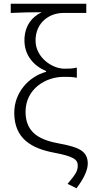

<svg xmlns="http://www.w3.org/2000/svg" viewBox="-20 -815 498 1037"><path d="M393 202C436 146 454 100 454 69C454 1 406 -20 304 -39C205 -57 118 -91 118 -211C118 -333 224 -400 325 -400C352 -400 370 -400 395 -395V-450C368 -444 355 -444 328 -444C260 -444 172 -506 172 -596C172 -692 245 -745 322 -745H446V-795H38V-745C107 -748 138 -749 205 -749C147 -721 112 -669 112 -597C112 -515 163 -459 229 -431V-427C137 -402 57 -317 57 -206C57 -63 155 -13 269 9C374 29 400 45 400 79C400 110 387 128 345 178Z"/></svg>

Font: Noto Sans KR Light
Style: Regular
Weight: 300
Designer: Ryoko NISHIZUKA 西塚涼子 (kana, bopomofo & ideographs); Paul D. Hunt (Latin, Greek & Cyrillic); Sandoll Communications 산돌커뮤니
Foundry: Adobe
Version: Version 2.004;hotconv 1.0.118;makeotfexe 2.5.65603